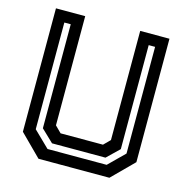

<svg xmlns="http://www.w3.org/2000/svg" viewBox="-104 -798 872 897"><g transform="rotate(15 332.0 -350.0)"><path d="M160.5 0 57.5 -103V-700H199V-172L229.5 -141.5H434.5L465 -172V-700H606.5V-103L503.5 0ZM189.5 -55H475.5L551.5 -130V-646H520.5V-143L461.5 -86H203L143.5 -143V-646H112.5V-130Z"/></g></svg>

Font: Tourney SemiBold
Style: Regular
Weight: 600
Version: Version 1.015